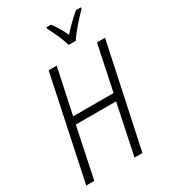

<svg xmlns="http://www.w3.org/2000/svg" viewBox="-226 -1050 1016 1156"><g transform="rotate(-30 282.5 -472.5)"><path d="M22 0 173 -714H229L162 -400H443L509 -714H565L413 0H358L431 -349H151L78 0ZM354 -786H403Q424 -819 463.5 -864Q503 -909 530 -936L531 -945H496Q440 -898 386 -838Q356 -901 322 -945H291L290 -936Q305 -909 325 -863.5Q345 -818 354 -786Z"/></g></svg>

Font: Noto Sans Display SemiCondensed Light
Style: Italic
Weight: 300
Width: 4
Italic angle: -12°
Designer: Monotype Design Team
Foundry: Monotype Imaging Inc.
Version: Version 1.900